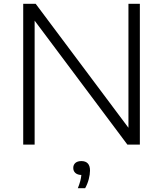

<svg xmlns="http://www.w3.org/2000/svg" viewBox="-20 -760 857 1009"><path d="M655 -740H715V0H649.5L162 -651.5V0H102V-740H167.5L655 -88.5ZM453 136Q453 156.5 446.5 181.5Q440 206.5 427.5 229H389Q405.5 188.5 407.5 159.5Q387.5 159 376.2 149Q365 139 365 122.5Q365 106 376.2 96.2Q387.5 86.5 407.5 86.5Q430 86.5 441.5 99Q453 111.5 453 136Z"/></svg>

Font: Encode Sans Expanded Light
Style: Regular
Weight: 300
Width: 7
Designer: Multiple Designers
Foundry: Impallari Type
Version: Version 2.000